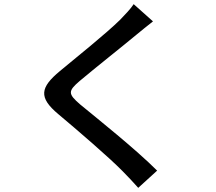

<svg xmlns="http://www.w3.org/2000/svg" viewBox="-20 -833 1040 925"><path d="M717 -730 624 -813C611 -792 582 -762 559 -738C491 -671 346 -555 269 -491C174 -412 164 -364 261 -283C354 -205 503 -77 570 -9C596 17 622 45 646 72L737 -11C633 -115 451 -260 366 -330C307 -381 307 -394 364 -443C435 -503 573 -612 640 -668C660 -684 692 -711 717 -730Z"/></svg>

Font: Noto Sans TC Medium
Style: Regular
Weight: 500
Designer: Ryoko NISHIZUKA 西塚涼子 (kana, bopomofo & ideographs); Paul D. Hunt (Latin, Greek & Cyrillic); Sandoll Communications 산돌커뮤니
Foundry: Adobe
Version: Version 2.004;hotconv 1.0.118;makeotfexe 2.5.65603